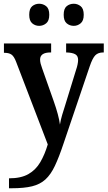

<svg xmlns="http://www.w3.org/2000/svg" viewBox="-20 -768 574 1025"><path d="M28 184Q92 184 131.5 161.5Q171 139 195 98Q219 57 235 3L66 -438Q55 -467 41.5 -476.5Q28 -486 5 -486H1V-536H253V-488H250Q194 -488 194 -450Q194 -440 197 -428Q200 -416 205 -403L266 -230Q294 -151 300 -103Q304 -128 312 -155Q320 -182 327 -203L387 -398Q391 -409 394 -423.5Q397 -438 397 -448Q397 -470 381.5 -478.5Q366 -487 336 -488H333V-536H534V-488H531Q504 -488 489 -473Q474 -458 459 -414L319 -1Q295 71 273 117.5Q251 164 222.5 190Q194 216 151.5 226.5Q109 237 42 237H28ZM374 -630Q352 -630 336 -643.5Q320 -657 320 -689Q320 -722 336 -735Q352 -748 374 -748Q394 -748 410.5 -735Q427 -722 427 -689Q427 -657 410.5 -643.5Q394 -630 374 -630ZM189 -630Q168 -630 152 -643.5Q136 -657 136 -689Q136 -722 152 -735Q168 -748 189 -748Q210 -748 226.5 -735Q243 -722 243 -689Q243 -657 226.5 -643.5Q210 -630 189 -630Z"/></svg>

Font: Noto Serif Tamil SemiCondensed SemiBold
Style: Italic
Weight: 600
Width: 4
Italic angle: -12°
Designer: Indian Type Foundry, Tom Grace, and the Monotype Design Team
Foundry: Monotype Imaging Inc.
Version: Version 2.003; ttfautohint (v1.8.4.7-5d5b)